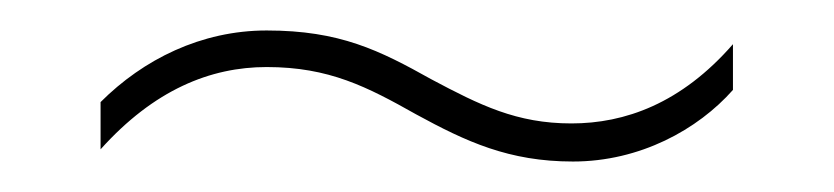

<svg xmlns="http://www.w3.org/2000/svg" viewBox="-20 -416 547 126"><path d="M253 -341C286 -323 314 -310 356 -310C400 -310 438 -331 461 -357V-387C427 -348 390 -335 355 -335C319 -335 295 -347 263 -364C229 -383 203 -396 155 -396C112 -396 74 -377 46 -349V-318C81 -357 118 -372 155 -372C196 -372 221 -359 253 -341Z"/></svg>

Font: Noto Sans Gujarati UI SemiCondensed Thin
Style: Regular
Weight: 100
Width: 4
Designer: Jelle Bosma - Monotype Design Team, Universal Thirst
Foundry: Monotype Imaging Inc.
Version: Version 2.106